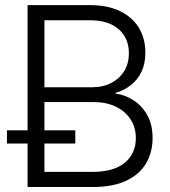

<svg xmlns="http://www.w3.org/2000/svg" viewBox="-20 -748 682 768"><path d="M90.3 0V-727.5H339.4Q410.2 -727.5 459.7 -703.6Q509.3 -679.7 535.4 -637Q561.5 -594.2 561.5 -537.1Q561.5 -493.7 546.1 -461.4Q530.8 -429.2 503.9 -408Q477.1 -386.7 442.4 -376.5V-373.5Q480.5 -368.7 514.2 -346.9Q547.9 -325.2 569.1 -287.4Q590.3 -249.5 590.3 -196.3Q590.3 -138.2 564 -94Q537.6 -49.8 484.4 -24.9Q431.2 0 351.6 0ZM157.7 -60.5H350.6Q435.5 -60.5 479.5 -97.4Q523.4 -134.3 523.4 -195.3Q523.4 -238.3 502.2 -270.8Q481 -303.2 442.9 -321.5Q404.8 -339.8 354 -339.8H157.7ZM157.7 -398.9H347.2Q392.1 -398.9 425.5 -416.5Q459 -434.1 477.3 -464.6Q495.6 -495.1 495.6 -534.7Q495.6 -595.2 454.8 -631.1Q414.1 -667 339.8 -667H157.7ZM7.8 -173.8V-226.6H281.2V-173.8Z"/></svg>

Font: Inter 24pt Light
Style: Regular
Weight: 300
Designer: Rasmus Andersson
Foundry: rsms
Version: Version 4.001;git-66647c0bb